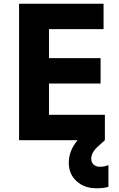

<svg xmlns="http://www.w3.org/2000/svg" viewBox="-20 -750 634 1027"><path d="M82 -730H534V-594H242V-439H518V-303H242V-136H541V0L511 27Q468 63 468 99Q468 118 480.5 130Q493 142 515 142Q540 142 560 133V249Q538 257 495 257Q431 257 389.5 219Q348 181 348 121Q348 56 395 0H82Z"/></svg>

Font: Sora-SIA
Style: Bold
Weight: 700
Designer: Jonathan Barnbrook, Julián Moncada
Foundry: Barnbrook Fonts
Version: Version 2.000